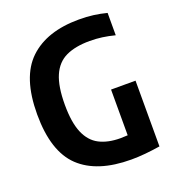

<svg xmlns="http://www.w3.org/2000/svg" viewBox="-137 -857 885 973"><g transform="rotate(-20 305.5 -371.0)"><path d="M405.5 8.5Q222 8.5 128.2 -80.5Q34.5 -169.5 34.5 -369.5Q34.5 -569.5 129 -659.5Q223.5 -749.5 397.5 -749.5Q439.5 -749.5 475.5 -744.8Q511.5 -740 546 -731V-610.5Q511 -619.5 478.5 -624Q446 -628.5 411.5 -628.5Q334 -628.5 283.2 -604.5Q232.5 -580.5 207.8 -523.5Q183 -466.5 183 -367.5Q183 -272 206.8 -216Q230.5 -160 276.8 -136Q323 -112 390.5 -112Q410 -112 429.5 -113.5V-360H561.5V-5.5Q521 1 481.2 4.8Q441.5 8.5 405.5 8.5Z"/></g></svg>

Font: Encode Sans Condensed
Style: Bold
Weight: 700
Width: 3
Designer: Multiple Designers
Foundry: Impallari Type
Version: Version 3.000; ttfautohint (v1.8.3) -l 8 -r 50 -G 200 -x 14 